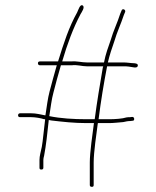

<svg xmlns="http://www.w3.org/2000/svg" viewBox="-20 -667 604 744"><path d="M460 -425H398C404 -452 415 -484 423 -507C433 -542 449 -575 460 -609L465 -621C468 -630 454 -636 451 -626L446 -614C435 -579 419 -547 409 -512C400 -486 389 -457 383 -425H317C297 -425 276 -431 257 -429H221C241 -497 263 -557 292 -612C296 -619 311 -640 300 -646C290 -652 283 -627 279 -619C247 -562 227 -500 205 -429H135C130 -429 127 -427 127 -422C127 -417 130 -414 135 -414H200C190 -381 180 -341 172 -312C165 -286 161 -252 156 -220H155L130 -225C120 -227 110 -228 101 -228H58C53 -228 50 -225 50 -220C50 -215 53 -213 58 -213H101C117 -213 139 -209 151 -205H155C151 -176 146 -118 142 -98C138 -78 133 -63 133 -47V-17C133 -12 135 -10 140 -10C145 -10 148 -12 148 -17V-47C148 -51 149 -57 151 -64C158 -100 164 -153 169 -202C172 -201 176 -201 180 -200C223 -195 267 -190 315 -190H344C339 -152 328 -76 328 -38V50C328 55 331 57 336 57C341 57 343 55 343 50V-38C343 -77 354 -151 359 -189L360 -190H404C418 -190 446 -193 458 -194C467 -196 475 -198 485 -198L493 -199C498 -199 500 -201 500 -206C500 -211 497 -214 492 -214L485 -213C480 -213 475 -213 470 -212C455 -207 425 -205 404 -205H362C371 -276 382 -343 395 -410H460C466 -410 472 -410 479 -409C491 -408 512 -400 514 -412C515 -420 508 -421 500 -422C489 -422 472 -425 460 -425ZM317 -410H380C379 -408 379 -406 378 -403C367 -338 356 -274 347 -205H315C265 -205 215 -208 171 -217C176 -249 180 -283 187 -308C195 -339 206 -381 216 -414H258C278 -417 297 -410 317 -410Z"/></svg>

Font: Electronic
Style: UltTh
Weight: 100
Version: Version 1.011